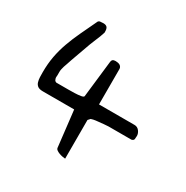

<svg xmlns="http://www.w3.org/2000/svg" viewBox="-130 -644 737 760"><g transform="rotate(30 238.0 -264.0)"><path d="M57.6 -180.7Q41 -180.7 33.2 -186.5Q25.4 -192.4 22.5 -202.1Q19.5 -211.9 19 -223.6Q18.6 -235.4 18.6 -246.1Q18.6 -285.2 24.9 -318.8Q31.2 -352.5 43 -385.3Q54.7 -418 70.3 -451.2Q85.9 -484.4 104.5 -523.4Q107.4 -532.2 115.2 -533.2Q123 -534.2 129.9 -534.2Q141.6 -534.2 147 -528.3Q152.3 -522.5 152.3 -508.8V-503.9Q150.4 -497.1 145 -482.9Q139.6 -468.8 132.3 -451.7Q125 -434.6 118.2 -414.6Q111.3 -394.5 104.5 -376.5Q97.7 -358.4 92.8 -343.8Q87.9 -329.1 85.9 -323.2Q82 -313.5 80.1 -306.6Q78.1 -299.8 76.7 -293.5Q75.2 -287.1 75.2 -280.8Q75.2 -274.4 75.2 -264.6Q75.2 -262.7 74.7 -258.3Q74.2 -253.9 75.2 -250Q76.2 -246.1 78.1 -242.7Q80.1 -239.3 85.9 -237.3H93.8Q100.6 -237.3 106.9 -237.3Q113.3 -237.3 120.1 -237.3H140.6Q154.3 -237.3 169.4 -237.8Q184.6 -238.3 196.8 -240.2Q209 -242.2 210 -247.1L228.5 -409.2Q229.5 -421.9 233.9 -425.3Q238.3 -428.7 247.1 -428.7Q252 -428.7 256.8 -427.7Q261.7 -426.8 265.6 -424.8Q269.5 -422.9 272.5 -418.5Q275.4 -414.1 275.4 -409.2V-247.1H437.5Q451.2 -247.1 459.5 -236.3Q467.8 -225.6 467.8 -213.9Q467.8 -207 466.8 -199.7Q465.8 -192.4 456.1 -190.4Q451.2 -190.4 436.5 -190.4Q421.9 -190.4 405.3 -190.4Q388.7 -190.4 373 -190.4Q357.4 -190.4 351.6 -190.4Q344.7 -190.4 331.5 -189Q318.4 -187.5 306.6 -186.5Q294.9 -185.5 285.6 -183.6Q276.4 -181.6 275.4 -180.7L266.6 -170.9V5.9Q262.7 5.9 254.4 4.4Q246.1 2.9 238.3 0Q230.5 -2.9 224.6 -7.3Q218.8 -11.7 218.8 -19.5L200.2 -180.7Z"/></g></svg>

Font: Swanky and Moo Moo Cyrillic
Style: Regular
Weight: 400
Designer: Kimberly Geswein; Denis Ignatov
Foundry: Kimberly Geswein; Denis Ignatov
Version: Version 1.003 June 27, 2018